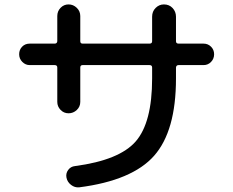

<svg xmlns="http://www.w3.org/2000/svg" viewBox="-20 -800 1040 856"><path d="M112.3 -509.8Q93.8 -509.8 79.6 -523.9Q65.4 -538.1 65.4 -558.1Q65.4 -578.1 78.6 -591.8Q91.8 -605.5 112.3 -605.5H223.6Q234.4 -605.5 235.4 -616.2V-728.5Q235.4 -750 250 -765.1Q264.6 -780.3 285.6 -780.3Q306.6 -780.3 322.3 -765.1Q337.9 -750 337.9 -728.5V-616.2Q337.9 -605.5 348.6 -605.5H646.5Q658.2 -605.5 658.2 -616.2V-725.6Q658.2 -749 673.8 -764.6Q689.5 -780.3 710.9 -780.3Q734.4 -780.3 749.5 -764.2Q764.6 -748 764.6 -725.6V-616.2Q764.6 -605.5 776.4 -605.5H887.7Q907.2 -605.5 920.9 -591.8Q934.6 -578.1 934.6 -558.1Q934.6 -538.1 920.9 -523.9Q907.2 -509.8 887.7 -509.8H776.4Q765.6 -509.8 764.6 -499V-450.2Q764.6 -215.8 667 -105.5Q569.3 4.9 333 35.2Q313.5 37.1 296.9 24.4Q280.3 11.7 276.4 -7.8Q272.5 -26.4 283.7 -42Q294.9 -57.6 314.5 -59.6Q512.7 -85.9 585.4 -169.9Q658.2 -253.9 658.2 -450.2V-499Q658.2 -509.8 646.5 -509.8H348.6Q337.9 -509.8 337.9 -499V-345.7Q337.9 -324.2 322.3 -309.6Q306.6 -294.9 285.6 -294.9Q264.6 -294.9 250 -310.1Q235.4 -325.2 235.4 -345.7V-499Q235.4 -509.8 223.6 -509.8Z"/></svg>

Font: Rounded-X Mgen+ 1m medium
Style: Regular
Weight: 500
Designer: [Source Han Sans]
Ryoko NISHIZUKA  (kana & ideographs); Paul D. Hunt (Latin, Greek & Cyrillic); Wenlong ZHANG  (bopomofo
Version: Version 1.059.20150602